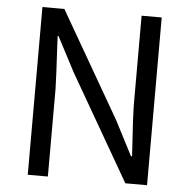

<svg xmlns="http://www.w3.org/2000/svg" viewBox="-52 -786 827 837"><g transform="rotate(5 361.0 -367.0)"><path d="M100 0V-734H196L463 -271L541 -120H546Q534 -298 534 -352V-734H622V0H527L260 -463L181 -614H177Q188 -411 188 -385V0Z"/></g></svg>

Font: Noto Sans SC
Style: Regular
Weight: 400
Designer: Ryoko NISHIZUKA  (kana, bopomofo & ideographs); Paul D. Hunt (Latin, Greek & Cyrillic); Sandoll Communications , Soo-you
Foundry: Adobe
Version: Version 2.002;hotconv 1.0.116;makeotfexe 2.5.65601